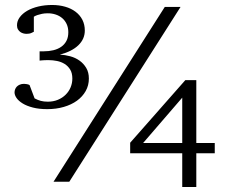

<svg xmlns="http://www.w3.org/2000/svg" viewBox="-20 -726 915 767"><path d="M708 -335.9 551.8 -154.8H708ZM256.8 0H193.8L638.2 -698.2H701.2ZM335 -412.1Q335 -384.8 322.3 -362.3Q309.6 -339.8 287.4 -323.7Q265.1 -307.6 234.6 -298.8Q204.1 -290 168.9 -290Q135.7 -290 111.3 -296.4Q86.9 -302.7 70.6 -312.7Q54.2 -322.8 46.1 -334.5Q38.1 -346.2 38.1 -356.9Q38.1 -362.8 40.3 -368.9Q42.5 -375 47.1 -379.9Q51.8 -384.8 59.1 -387.9Q66.4 -391.1 76.2 -391.1Q80.1 -391.1 87.2 -389.9Q94.2 -388.7 98.1 -386.2L118.2 -333Q130.9 -326.2 143.1 -323Q155.3 -319.8 170.9 -319.8Q193.4 -319.8 211.4 -327.4Q229.5 -335 242.4 -347.9Q255.4 -360.8 262.2 -377.4Q269 -394 269 -412.1Q269 -434.1 260.3 -448.2Q251.5 -462.4 238 -470.7Q224.6 -479 207.8 -482.4Q190.9 -485.8 174.8 -485.8Q166 -485.8 159.4 -485.6Q152.8 -485.4 147.9 -484.9Q142.6 -484.4 138.2 -483.9V-521H154.8Q175.3 -521 193.4 -525.4Q211.4 -529.8 224.6 -539.1Q237.8 -548.3 245.4 -562.7Q252.9 -577.1 252.9 -597.2Q252.9 -615.7 246.3 -629.9Q239.7 -644 228.5 -653.6Q217.3 -663.1 202.4 -668Q187.5 -672.9 170.9 -672.9Q157.7 -672.9 147.5 -670.7Q137.2 -668.5 129.9 -666Q121.1 -663.1 115.2 -659.2V-599.1Q113.3 -598.1 105.7 -594.5Q98.1 -590.8 85.9 -590.8Q80.1 -590.8 73.5 -592.5Q66.9 -594.2 61.3 -598.1Q55.7 -602.1 51.8 -608.6Q47.9 -615.2 47.9 -625Q47.9 -642.1 58.8 -657Q69.8 -671.9 88.6 -682.9Q107.4 -693.8 133.1 -700Q158.7 -706.1 188 -706.1Q216.3 -706.1 240.2 -699.2Q264.2 -692.4 281.7 -679.2Q299.3 -666 309.1 -647Q318.8 -627.9 318.8 -604Q318.8 -570.3 293.2 -545.4Q267.6 -520.5 219.2 -507.8Q239.7 -506.8 260.5 -501.2Q281.2 -495.6 297.6 -483.9Q314 -472.2 324.5 -454.6Q335 -437 335 -412.1ZM764.2 -113.8V21H708V-113.8H500V-155.8L720.2 -405.8H764.2V-154.8H837.9V-113.8Z"/></svg>

Font: BabelStone Ogham
Style: Italic
Weight: 400
Italic angle: -30°
Designer: Andrew West
Foundry: BabelStone
Version: Version 2.02 March 14, 2022